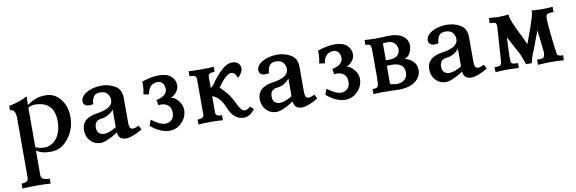

<svg xmlns="http://www.w3.org/2000/svg" viewBox="-54 -946 5020 1673"><g transform="rotate(-10 2456.0 -109.0)"><path d="M286.1 283.2Q246.1 278.8 153.8 278.8Q81.5 278.8 36.6 283.2V239.3Q90.8 239.3 97.7 206.5V-331.5Q97.7 -407.2 48.3 -407.2V-446.3Q139.2 -463.4 212.4 -502.4Q210 -447.8 210 -425.8Q249.5 -454.1 286.4 -468.3Q323.2 -482.4 377.4 -482.4Q454.1 -482.4 505.6 -418.9Q557.1 -355.5 557.1 -258.8Q557.1 -153.3 493.7 -71.8Q430.2 9.8 343.3 9.8Q290 9.8 262.7 1.7Q235.4 -6.3 210 -22.9V196.3Q210 239.3 286.1 239.3ZM286.1 -36.1Q356.9 -36.1 398.9 -94.2Q440.9 -152.3 440.9 -240.7Q440.9 -418.9 267.1 -418.9Q233.4 -417.5 210 -401.9V-52.2Q245.1 -36.1 286.1 -36.1Z M1004.4 9.8Q937 9.8 932.1 -55.7Q831.5 9.8 776.9 9.8Q725.1 9.8 689 -28.3Q652.8 -66.4 652.8 -125Q652.8 -230.5 792.5 -250Q932.1 -269.5 932.1 -343.8Q932.1 -375 912.1 -399.9Q892.1 -424.8 844.2 -424.8Q776.9 -424.8 772 -335Q753.9 -330.1 738.8 -330.1Q689 -330.1 683.6 -372.1Q683.6 -416.5 734.6 -447.5Q785.6 -478.5 865.2 -481Q935.1 -481 989.3 -449Q1043.5 -417 1043.5 -339.8V-117.2Q1043.5 -64.5 1075.7 -64.5Q1095.2 -64.5 1129.4 -81.1L1147.9 -43.9Q1055.2 9.8 1004.4 9.8ZM819.8 -63Q867.7 -63 930.2 -102.5V-257.8Q885.3 -205.1 822 -198.2Q758.8 -191.4 758.8 -130.9Q758.8 -92.8 777.8 -77.9Q796.9 -63 819.8 -63Z M1384.8 9.8Q1302.2 6.3 1222.7 -63.5L1241.7 -113.8Q1313.5 -58.1 1363.3 -57.1Q1438.5 -63 1441.4 -139.6Q1441.4 -221.7 1356 -229L1329.6 -226.6L1321.3 -273.9Q1417.5 -294.9 1417.5 -356Q1412.6 -424.3 1359.4 -427.2Q1280.3 -427.2 1265.6 -334L1217.3 -341.3Q1227.5 -389.6 1227.5 -418L1226.6 -453.6Q1311.5 -482.4 1377 -482.4Q1448.2 -482.4 1484.6 -450Q1521 -417.5 1521 -373Q1521 -335 1496.1 -307.1Q1471.2 -279.3 1446.8 -272Q1479 -270 1511.5 -230.7Q1543.9 -191.4 1543.9 -149.9Q1543.9 -85 1497.6 -37.6Q1451.2 9.8 1384.8 9.8Z M2045.9 9.8Q1957 9.8 1914.6 -96.7Q1872.1 -203.1 1804.7 -222.2V-76.7Q1804.7 -43.9 1860.4 -43.9V0Q1817.4 -4.4 1753.4 -4.4Q1685.5 -4.4 1643.6 0V-43.9Q1700.7 -43.9 1700.7 -76.7V-396Q1700.7 -428.7 1640.1 -428.7V-472.7Q1672.4 -469.2 1748 -469.2Q1830.1 -469.2 1862.3 -472.7V-428.7Q1804.7 -428.7 1804.7 -396V-297.9Q1813.5 -297.9 1827.6 -313.5Q1943.8 -482.4 2023.4 -482.4Q2096.2 -480 2098.6 -416Q2098.6 -384.8 2054.7 -340.3Q2035.6 -393.1 2002 -393.1Q1957.5 -393.1 1881.3 -285.2Q1960.4 -211.9 1996.3 -131.6Q2032.2 -51.3 2062.5 -51.3Q2085.4 -51.3 2113.3 -75.7L2143.6 -49.3Q2099.6 9.8 2045.9 9.8Z M2559.6 9.8Q2492.2 9.8 2487.3 -55.7Q2386.7 9.8 2332 9.8Q2280.3 9.8 2244.1 -28.3Q2208 -66.4 2208 -125Q2208 -230.5 2347.7 -250Q2487.3 -269.5 2487.3 -343.8Q2487.3 -375 2467.3 -399.9Q2447.3 -424.8 2399.4 -424.8Q2332 -424.8 2327.1 -335Q2309.1 -330.1 2293.9 -330.1Q2244.1 -330.1 2238.8 -372.1Q2238.8 -416.5 2289.8 -447.5Q2340.8 -478.5 2420.4 -481Q2490.2 -481 2544.4 -449Q2598.6 -417 2598.6 -339.8V-117.2Q2598.6 -64.5 2630.9 -64.5Q2650.4 -64.5 2684.6 -81.1L2703.1 -43.9Q2610.4 9.8 2559.6 9.8ZM2375 -63Q2422.9 -63 2485.4 -102.5V-257.8Q2440.4 -205.1 2377.2 -198.2Q2314 -191.4 2314 -130.9Q2314 -92.8 2333 -77.9Q2352.1 -63 2375 -63Z M2939.9 9.8Q2857.4 6.3 2777.8 -63.5L2796.9 -113.8Q2868.7 -58.1 2918.5 -57.1Q2993.7 -63 2996.6 -139.6Q2996.6 -221.7 2911.1 -229L2884.8 -226.6L2876.5 -273.9Q2972.7 -294.9 2972.7 -356Q2967.8 -424.3 2914.6 -427.2Q2835.4 -427.2 2820.8 -334L2772.5 -341.3Q2782.7 -389.6 2782.7 -418L2781.7 -453.6Q2866.7 -482.4 2932.1 -482.4Q3003.4 -482.4 3039.8 -450Q3076.2 -417.5 3076.2 -373Q3076.2 -335 3051.3 -307.1Q3026.4 -279.3 3002 -272Q3034.2 -270 3066.7 -230.7Q3099.1 -191.4 3099.1 -149.9Q3099.1 -85 3052.7 -37.6Q3006.3 9.8 2939.9 9.8Z M3411.6 3.9Q3398.9 3.9 3354.7 2Q3310.5 0 3274.4 0L3191.9 3.4V-40.5Q3234.9 -40.5 3241 -59.3Q3247.1 -78.1 3247.6 -135.3V-365.2Q3247.6 -403.3 3240.7 -417Q3233.9 -430.7 3197.3 -430.7V-474.1Q3259.3 -469.7 3296.9 -469.7Q3326.2 -469.7 3360.8 -471.9Q3395.5 -474.1 3411.1 -474.1Q3492.7 -474.1 3535.9 -442.1Q3579.1 -410.2 3579.1 -357.4Q3572.8 -271 3511.2 -250.5Q3552.2 -244.1 3584 -213.6Q3615.7 -183.1 3615.7 -135.3Q3615.7 -75.7 3563 -35.9Q3510.3 3.9 3411.6 3.9ZM3407.7 -48.3Q3453.1 -48.3 3478.3 -71.3Q3503.4 -94.2 3503.4 -133.3Q3503.4 -220.7 3390.6 -220.7Q3364.7 -220.7 3349.6 -219.7V-56.6Q3384.8 -48.3 3407.7 -48.3ZM3377 -267.6Q3471.7 -267.6 3475.1 -343.3Q3474.1 -375.5 3452.4 -397.9Q3430.7 -420.4 3393.6 -420.4Q3372.6 -420.4 3349.6 -417.5V-268.1Z M4059.1 9.8Q3991.7 9.8 3986.8 -55.7Q3886.2 9.8 3831.5 9.8Q3779.8 9.8 3743.7 -28.3Q3707.5 -66.4 3707.5 -125Q3707.5 -230.5 3847.2 -250Q3986.8 -269.5 3986.8 -343.8Q3986.8 -375 3966.8 -399.9Q3946.8 -424.8 3898.9 -424.8Q3831.5 -424.8 3826.7 -335Q3808.6 -330.1 3793.5 -330.1Q3743.7 -330.1 3738.3 -372.1Q3738.3 -416.5 3789.3 -447.5Q3840.3 -478.5 3919.9 -481Q3989.7 -481 4043.9 -449Q4098.1 -417 4098.1 -339.8V-117.2Q4098.1 -64.5 4130.4 -64.5Q4149.9 -64.5 4184.1 -81.1L4202.6 -43.9Q4109.9 9.8 4059.1 9.8ZM3874.5 -63Q3922.4 -63 3984.9 -102.5V-257.8Q3939.9 -205.1 3876.7 -198.2Q3813.5 -191.4 3813.5 -130.9Q3813.5 -92.8 3832.5 -77.9Q3851.6 -63 3874.5 -63Z M4647.9 1V-43.9Q4695.8 -43.9 4705.1 -52Q4714.4 -60.1 4718.3 -91.8L4695.3 -295.4L4630.9 -126Q4607.9 -76.2 4597.2 -22.5H4544.9Q4538.1 -54.2 4511.7 -116.2L4422.4 -282.2L4415.5 -107.4Q4415.5 -64 4423.6 -54Q4431.6 -43.9 4479.5 -43.9V-1.5Q4413.1 -4.4 4373 -4.4Q4337.4 -4.4 4272 0V-43.9Q4308.6 -43.9 4318.6 -48.3Q4328.6 -52.7 4335.4 -75.7L4356.4 -389.6Q4356.4 -414.6 4345.5 -421.9Q4334.5 -429.2 4296.9 -429.2V-474.6Q4362.8 -469.2 4382.3 -469.2Q4393.6 -469.2 4472.7 -474.6V-460.4Q4472.7 -423.8 4561 -252.4L4587.9 -191.9L4635.3 -320.8Q4672.9 -428.2 4675.3 -458L4673.8 -474.6Q4739.7 -470.2 4769.5 -470.2Q4799.8 -470.2 4861.3 -474.6V-428.2Q4813 -428.2 4802.7 -418.9Q4792.5 -409.7 4792.5 -377.4Q4792.5 -340.3 4806.6 -211.7Q4820.8 -83 4826.2 -62.5Q4829.6 -43 4877.4 -43V0.5Q4803.7 -3.4 4762.2 -3.4Q4717.3 -3.4 4647.9 1Z"/></g></svg>

Font: Kelvinch
Style: Bold
Weight: 700
Designer: Paul James Miller
Foundry: High-Logic / Made with FontCreator
Version: Version 3.501;March 28, 2021;FontCreator 13.0.0.2683 64-bit